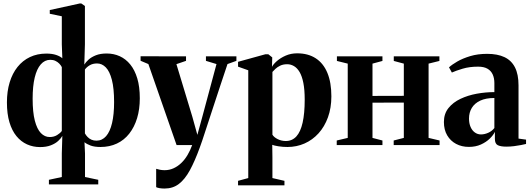

<svg xmlns="http://www.w3.org/2000/svg" viewBox="-20 -838 3069 1109"><path d="M262.5 227V200.5L337 184.5V48.5L340 -53Q332.5 -39 316.2 -24Q300 -9 274 1.2Q248 11.5 211.5 11.5Q171 11.5 136 -4.2Q101 -20 75 -51.8Q49 -83.5 34.5 -132Q20 -180.5 20 -246.5Q20 -310.5 35.8 -362.2Q51.5 -414 81.2 -451.2Q111 -488.5 153.2 -508.5Q195.5 -528.5 248 -528.5Q280.5 -528.5 303.8 -520.8Q327 -513 340 -501.5L337 -582V-744L267.5 -758.5V-780L441 -818H449.5L470.5 -803.5V-582L467 -465Q475.5 -479 491.8 -493.8Q508 -508.5 534 -518.8Q560 -529 596.5 -529Q637 -529 671.8 -513.2Q706.5 -497.5 732.5 -465.5Q758.5 -433.5 773 -385Q787.5 -336.5 787.5 -270.5Q787.5 -207 771.8 -155.2Q756 -103.5 726.5 -66Q697 -28.5 655 -8.8Q613 11 560.5 11Q526 11 503.5 2.8Q481 -5.5 468 -16.5L471 48.5V184.5L547.5 200.5V227ZM267 -46.5Q291.5 -46.5 309.8 -57.8Q328 -69 337 -81.5V-450.5Q331.5 -461.5 322 -471Q312.5 -480.5 299.8 -486.5Q287 -492.5 270.5 -492.5Q238.5 -492.5 215.5 -466.2Q192.5 -440 180.5 -390Q168.5 -340 168.5 -268.5Q168.5 -190 181.2 -141Q194 -92 216.2 -69.2Q238.5 -46.5 267 -46.5ZM537 -25.5Q570 -25.5 592.8 -51.5Q615.5 -77.5 627.2 -127.2Q639 -177 639 -248.5Q639 -327.5 626.2 -376.8Q613.5 -426 591.2 -448.8Q569 -471.5 540.5 -471.5Q516 -471.5 498.2 -461Q480.5 -450.5 470.5 -436.5V-67.5Q476.5 -56.5 485.8 -46.8Q495 -37 508 -31.2Q521 -25.5 537 -25.5Z M930.5 251Q914.5 251 901.5 248.8Q888.5 246.5 882 243V137Q890.5 140 903.8 142.5Q917 145 931 145Q958 145 982 134.2Q1006 123.5 1026.5 104Q1047 84.5 1062.8 58Q1078.5 31.5 1090 0H1000L837 -468L792 -487V-513L1054.5 -512.5V-486.5L999 -467.5L1091 -163.5L1120 -59L1147 -157.5L1230.5 -468L1169.5 -486.5V-512.5H1345.5V-486.5L1294 -468Q1274 -408.5 1252.8 -344.5Q1231.5 -280.5 1211.8 -220Q1192 -159.5 1175.5 -109.2Q1159 -59 1148.2 -26.2Q1137.5 6.5 1134 14Q1105.5 92.5 1076.8 145.2Q1048 198 1013.2 224.5Q978.5 251 930.5 251Z M1355 232.5V206.5L1414 190.5V-432L1355 -453V-481L1512.5 -524.5H1530L1552.5 -506.5L1551 -452Q1558.5 -467 1579.2 -485.2Q1600 -503.5 1630.2 -516.8Q1660.5 -530 1696.5 -530Q1759.5 -530 1803.8 -501.2Q1848 -472.5 1871 -417Q1894 -361.5 1894 -281.5Q1894 -214.5 1874.2 -160.2Q1854.5 -106 1819.8 -67.8Q1785 -29.5 1739 -9.2Q1693 11 1640.5 11Q1613.5 11 1588.5 7Q1563.5 3 1552.5 -1.5L1553.5 70.5V190.5L1623 206.5V232.5ZM1631 -23.5Q1667.5 -23.5 1691.8 -50Q1716 -76.5 1728 -129.8Q1740 -183 1740 -262.5Q1740 -320 1732.2 -359Q1724.5 -398 1710.5 -421.8Q1696.5 -445.5 1678 -456.2Q1659.5 -467 1639 -467Q1615.5 -467 1598.5 -458.8Q1581.5 -450.5 1570.8 -440.2Q1560 -430 1553.5 -422.5V-60Q1562.5 -45 1584.2 -34.2Q1606 -23.5 1631 -23.5Z M1925 0V-26.5L1988.5 -41.5V-470.5L1926 -486V-512.5H2189V-486L2131.5 -470.5V-284L2312.5 -284.5V-470.5L2254.5 -486V-512.5H2518V-486L2455.5 -470.5V-41.5L2519 -26.5V0H2254V-26.5L2312.5 -41.5V-245.5L2131.5 -245V-41.5L2189 -26.5V0Z M2688.5 10.5Q2647 10.5 2614.5 -6.8Q2582 -24 2563 -56.2Q2544 -88.5 2544 -133.5Q2544 -181 2570.5 -214Q2597 -247 2640 -267.2Q2683 -287.5 2734.2 -296.8Q2785.5 -306 2835.5 -306V-358Q2835.5 -386.5 2825.8 -408Q2816 -429.5 2795.5 -441.2Q2775 -453 2741.5 -453Q2691.5 -453 2652.2 -441.2Q2613 -429.5 2590 -419L2573.5 -449Q2590 -464.5 2621 -482.5Q2652 -500.5 2695.8 -513.8Q2739.5 -527 2794 -527Q2853.5 -527 2893.8 -508Q2934 -489 2954.5 -448.8Q2975 -408.5 2975 -345V-37.5L3018.5 -31.5V-6.5Q3008 -4 2989.5 -0.2Q2971 3.5 2949 6.2Q2927 9 2904.5 9Q2872.5 9 2855.5 0.8Q2838.5 -7.5 2838.5 -36V-76.5Q2829.5 -57.5 2808.8 -37.2Q2788 -17 2757.5 -3.2Q2727 10.5 2688.5 10.5ZM2758 -61.5Q2778.5 -61.5 2800 -71Q2821.5 -80.5 2835.5 -98.5V-272Q2786.5 -272 2754 -256.8Q2721.5 -241.5 2705.2 -214.8Q2689 -188 2689 -153Q2689 -125.5 2698 -104.8Q2707 -84 2722.8 -72.8Q2738.5 -61.5 2758 -61.5Z"/></svg>

Font: Merriweather 120pt
Style: Bold
Weight: 700
Designer: Eben Sorkin
Foundry: Eben Sorkin
Version: Version 2.100